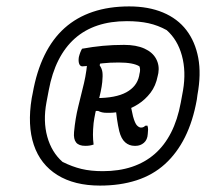

<svg xmlns="http://www.w3.org/2000/svg" viewBox="-20 -780 643 599"><path d="M383 -760Q443 -760 488.5 -741Q534 -722 561.5 -686Q589 -650 598.5 -599.5Q608 -549 596 -484L594 -469Q582 -402 557 -352Q532 -302 494.5 -268Q457 -234 406 -217.5Q355 -201 292 -201Q212 -201 159 -234Q106 -267 85.5 -328Q65 -389 79 -474L82 -489Q94 -557 119 -608Q144 -659 181.5 -692.5Q219 -726 269.5 -743Q320 -760 383 -760ZM376 -714Q325 -714 284.5 -700.5Q244 -687 213.5 -660Q183 -633 162.5 -592.5Q142 -552 132 -498L125 -461Q114 -402 127.5 -353.5Q141 -305 175 -275Q205 -260 234 -253Q263 -246 301 -246Q351 -246 391.5 -259.5Q432 -273 462.5 -299.5Q493 -326 513.5 -366Q534 -406 544 -460L551 -498Q561 -557 547.5 -606.5Q534 -656 500 -686Q473 -701 443.5 -707.5Q414 -714 376 -714ZM297 -606 291 -576Q298 -566 299.5 -555Q301 -544 299 -524Q296 -496 286 -461.5Q276 -427 272 -396Q270 -375 270 -360Q270 -345 272 -329Q266 -327 260 -326Q254 -325 246 -325Q226 -325 217.5 -335.5Q209 -346 211 -368Q215 -411 224 -447Q233 -483 242 -520.5Q251 -558 254 -606ZM367 -640Q405 -640 430.5 -628.5Q456 -617 467 -596.5Q478 -576 474 -552L472 -543Q466 -512 449.5 -490.5Q433 -469 411 -455Q389 -441 365.5 -434.5Q342 -428 321 -428Q320 -428 318 -428Q316 -428 314 -428Q305 -428 298.5 -429.5Q292 -431 286 -434H253L260 -474H280Q341 -474 374 -492Q407 -510 414 -543L415 -549Q417 -556 417 -562Q417 -568 415 -573Q396 -585 350 -585Q322 -585 300 -582.5Q278 -580 262.5 -576.5Q247 -573 237 -573Q230 -573 227 -581Q224 -589 226 -602Q228 -610 230.5 -616.5Q233 -623 236 -628Q269 -634 300.5 -637Q332 -640 367 -640ZM382 -479Q385 -463 388.5 -447Q392 -431 395 -417Q401 -395 407.5 -388.5Q414 -382 420 -382Q425 -382 428.5 -384Q432 -386 434 -388H440Q442 -382 442 -376Q442 -370 441 -362Q440 -344 429 -334.5Q418 -325 403 -325H400Q383 -325 370.5 -336Q358 -347 352 -371Q348 -388 345 -408.5Q342 -429 341 -449Z"/></svg>

Font: Rec Mono Duotone
Style: Italic
Weight: 400
Italic angle: -10°
Monospace: yes
Version: Version 1.085; ttfautohint (v1.8.4.7-5d5b)